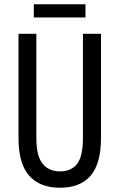

<svg xmlns="http://www.w3.org/2000/svg" viewBox="-20 -873 562 903"><path d="M455 -224Q455 -103 406 -46.5Q357 10 262 10Q167 10 117 -47Q67 -104 67 -223V-714H151V-222Q151 -140 180 -103.5Q209 -67 262 -67Q316 -67 343 -103Q370 -139 370 -223V-714H455ZM382 -853V-791H139V-853Z"/></svg>

Font: Noto Sans Gurmukhi ExtraCondensed
Style: Regular
Weight: 400
Width: 2
Designer: Jelle Bosma - Monotype Design Team
Foundry: Monotype Imaging Inc.
Version: Version 2.004; ttfautohint (v1.8.4.7-5d5b)